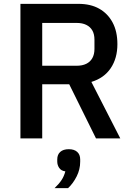

<svg xmlns="http://www.w3.org/2000/svg" viewBox="-20 -718 695 996"><path d="M199 -281V0H86V-698H387Q450 -698 494.5 -673Q539 -648 564 -601.5Q589 -555 589 -489Q589 -416 554.5 -364.5Q520 -313 454 -293L604 0H478L339 -281ZM199 -377H379Q407 -377 427.5 -387Q448 -397 459 -416.5Q470 -436 470 -464V-512Q470 -541 459 -560Q448 -579 427.5 -589Q407 -599 379 -599H199ZM337 56Q365 56 380.5 70Q396 84 396 109V121Q396 161 377.5 197.5Q359 234 333 258H263Q286 236 299 216.5Q312 197 319 171Q297 168 287 153Q277 138 277 120V109Q277 84 292.5 70Q308 56 337 56Z"/></svg>

Font: IBM Plex Sans Medium
Style: Regular
Weight: 500
Designer: Mike Abbink, Paul van der Laan, Pieter van Rosmalen
Foundry: Bold Monday
Version: Version 3.201